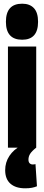

<svg xmlns="http://www.w3.org/2000/svg" viewBox="-20 -799 238 1039"><path d="M100 -584Q12 -584 12 -681Q12 -779 100 -779Q141 -779 163.5 -755Q186 -731 186 -681Q186 -584 100 -584ZM23 0V-547H176V0ZM116 220Q65 220 36.5 195Q8 170 8 122Q8 79 31 44.5Q54 10 93 -10L176 0Q152 19 143 33.5Q134 48 134 65Q134 78 140.5 84.5Q147 91 157 91Q166 91 172 89L180 209Q168 214 153 217Q138 220 116 220Z"/></svg>

Font: Georama ExtraCondensed ExtraBold
Style: Regular
Weight: 800
Width: 2
Designer: Jean-Baptiste Levee
Foundry: Production Type
Version: Version 1.000